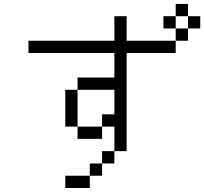

<svg xmlns="http://www.w3.org/2000/svg" viewBox="-20 -895 1040 978"><path d="M1000 -750V-812.5H937.5V-750H875V-687.5H625Q625 -687.5 625 -812.5H562.5Q562.5 -812.5 562.5 -687.5H125V-625H562.5Q562.5 -625 562.5 -500H375V-437.5H312.5V-250H375V-187.5H500V-250H375V-437.5H562.5Q562.5 -437.5 562.5 -312.5H500V-250H562.5Q562.5 -250 562.5 -125H500V-62.5H437.5V0H312.5V62.5H437.5V0H500V-62.5H562.5V-125H625Q625 -125 625 -625H875V-687.5H937.5V-750ZM875 -750V-812.5H812.5V-750ZM875 -812.5H937.5V-875H875Z"/></svg>

Font: BFUnifontExMono
Style: Regular
Weight: 500
Version: Version 15.0.06